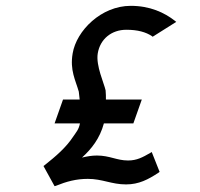

<svg xmlns="http://www.w3.org/2000/svg" viewBox="-20 -615 684 658"><path d="M167 23 171 22C208 7 241 -2 281 -2C331 -2 362 17 412 17C456 17 488 0 523 -23L527 -26L500 -94L495 -91C469 -76 449 -65 419 -65C380 -65 356 -82 312 -82C294 -82 278 -79 261 -75C293 -104 322 -140 336 -192H437L466 -274H343C343 -284 343 -294 342 -304V-305C337 -329 308 -390 315 -432C323 -481 362 -513 413 -513C452 -513 480 -505 501 -491L503 -489L584 -540L579 -544C543 -572 494 -595 428 -595C327 -595 242 -510 229 -432C219 -374 239 -340 250 -301C251 -292 252 -284 253 -274H196L167 -192H254C250 -171 241 -162 231 -147C206 -109 172 -80 133 -49L129 -46Z"/></svg>

Font: Charger Monospace
Style: Regular
Weight: 400
Designer: Jasper
Foundry: Cannot Into Space Fonts
Version: Version 0.980